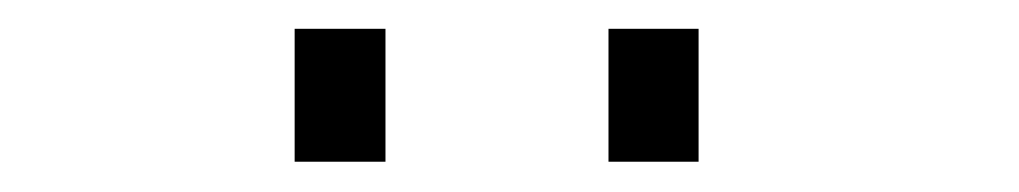

<svg xmlns="http://www.w3.org/2000/svg" viewBox="-20 -686 690 130"><path d="M179.5 -666.5H241V-576.5H179.5ZM392 -666.5H453V-576.5H392Z"/></svg>

Font: Trispace ExtraLight
Style: Regular
Weight: 200
Designer: Tyler Finck
Foundry: Etcetera Type Company
Version: Version 1.210; ttfautohint (v1.8.3)